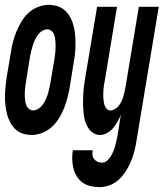

<svg xmlns="http://www.w3.org/2000/svg" viewBox="-38 -548 674 791"><path d="M93 8Q73 8 55 2Q37 -4 24.5 -16.5Q12 -29 3.5 -45Q-5 -61 -9.5 -79.5Q-14 -98 -16 -117Q-18 -136 -17.5 -155Q-17 -174 -15 -193.5Q-13 -213 -10 -233L7 -333Q10 -355 15.5 -376Q21 -397 30 -418.5Q39 -440 51 -460Q63 -480 80 -495.5Q97 -511 119 -519.5Q141 -528 162 -528Q182 -528 200 -522Q218 -516 231 -503.5Q244 -491 252.5 -475Q261 -459 265.5 -440.5Q270 -422 271.5 -403Q273 -384 273 -365Q273 -346 271 -326.5Q269 -307 265 -287L249 -187Q245 -165 239.5 -144Q234 -123 225.5 -101.5Q217 -80 204.5 -60Q192 -40 175 -24.5Q158 -9 136 -0.5Q114 8 93 8ZM98 -93Q109 -93 119.5 -99.5Q130 -106 137.5 -116Q145 -126 150 -137Q155 -148 158.5 -159Q162 -170 164.5 -181Q167 -192 169 -203L186 -303Q187 -312 188.5 -321.5Q190 -331 190.5 -340Q191 -349 191 -357.5Q191 -366 190.5 -375Q190 -384 188.5 -392.5Q187 -401 183.5 -409Q180 -417 172.5 -422Q165 -427 157 -427Q146 -427 135.5 -420.5Q125 -414 118 -404Q111 -394 105.5 -383Q100 -372 97 -361Q94 -350 91 -339Q88 -328 86 -317L70 -217Q68 -208 67 -198.5Q66 -189 65 -180Q64 -171 64 -162.5Q64 -154 64.5 -145Q65 -136 66.5 -127.5Q68 -119 72 -111Q76 -103 83 -98Q90 -93 98 -93ZM372 223Q353 223 334.5 218.5Q316 214 302 204Q288 194 278.5 178.5Q269 163 264.5 145.5Q260 128 259.5 109Q259 90 262 71H344Q342 81 343 90.5Q344 100 350 107.5Q356 115 364.5 118.5Q373 122 383 122Q394 122 403 114Q412 106 418 96.5Q424 87 428.5 76Q433 65 436 54.5Q439 44 441.5 33Q444 22 446 12L460 -77Q455 -62 447 -48Q439 -34 429 -21.5Q419 -9 404 -0.5Q389 8 375 8Q357 8 344 -1.5Q331 -11 322.5 -26Q314 -41 310.5 -57.5Q307 -74 305.5 -91.5Q304 -109 304 -126.5Q304 -144 305 -161.5Q306 -179 308.5 -197Q311 -215 314 -233L362 -520H444L394 -217Q392 -208 390.5 -199Q389 -190 388.5 -181Q388 -172 387.5 -163.5Q387 -155 387.5 -146.5Q388 -138 389.5 -129Q391 -120 393.5 -112.5Q396 -105 402 -99Q408 -93 417 -93Q426 -93 435.5 -98.5Q445 -104 451.5 -112.5Q458 -121 462.5 -130.5Q467 -140 470 -150Q473 -160 475 -169.5Q477 -179 479 -189L534 -520H616L525 28Q522 49 516.5 71Q511 93 503 113.5Q495 134 482.5 154Q470 174 453.5 190Q437 206 415.5 214.5Q394 223 372 223Z"/></svg>

Font: Iosevka Extended
Style: Bold Italic
Weight: 700
Width: 7
Italic angle: -9°
Monospace: yes
Designer: Belleve Invis
Foundry: Belleve Invis
Version: Version 32.5.0; ttfautohint (v1.8.4)